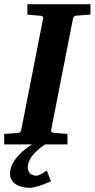

<svg xmlns="http://www.w3.org/2000/svg" viewBox="-35 -691 453 919"><path d="M398 -621V-671H96V-621C123 -618 153 -616 153 -616C166 -615 174 -613 171 -601L67 -71C65 -57 59 -55 44 -54C44 -54 14 -52 -15 -50V0H288V-50C256 -53 225 -55 225 -55C212 -56 208 -59 210 -70L314 -600C316 -609 319 -615 329 -616ZM209 177 189 125C177 133 153 150 140 150C116 150 98 136 98 111C98 63 146 23 183 -1H120C73 28 13 81 13 140C13 191 65 208 108 208C134 208 184 188 209 177Z"/></svg>

Font: Veleka
Style: Bold Italic
Weight: 700
Italic angle: -12°
Designer: Stefan Peev, Context Ltd, 2016; SIL International, 1997-2014.
Foundry: Stefan Peev, Context Ltd, 2016
Version: Version 5.000